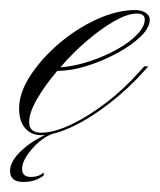

<svg xmlns="http://www.w3.org/2000/svg" viewBox="-74 -262 318 382"><path d="M8 2Q33 2 67 -14Q101 -30 137 -57.5Q173 -85 204 -120L213 -130H221L214 -122Q182 -86 144 -56.5Q106 -27 70 -10Q34 7 8 7Q-12 7 -24 -7Q-36 -21 -36 -46Q-36 -77 -14 -111Q8 -145 43 -175Q78 -205 118.5 -223.5Q159 -242 195 -242Q208 -242 216 -236.5Q224 -231 224 -223Q224 -207 206 -189.5Q188 -172 159.5 -156.5Q131 -141 99.5 -131Q68 -121 40 -121Q16 -93 0 -65.5Q-16 -38 -16 -19Q-16 2 8 2ZM198 -235Q180 -235 153.5 -220Q127 -205 98.5 -180.5Q70 -156 46 -128Q73 -130 102.5 -139.5Q132 -149 157.5 -163Q183 -177 198.5 -193Q214 -209 214 -223Q214 -235 198 -235ZM13 81V87Q-3 100 -28 100Q-54 100 -54 78Q-54 58 -29 35.5Q-4 13 32 0L31 4Q9 12 -10.5 34.5Q-30 57 -30 74Q-30 90 -13 90Q4 90 13 81Z"/></svg>

Font: Ballet 72pt
Style: Regular
Weight: 400
Designer: Maximiliano R. Sproviero
Foundry: Omnibus-Type
Version: Version 1.100; ttfautohint (v1.8.3)